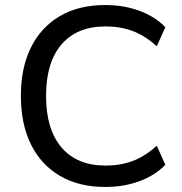

<svg xmlns="http://www.w3.org/2000/svg" viewBox="-20 -734 722 763"><path d="M398 9Q294 9 218.5 -35Q143 -79 103 -160Q63 -241 63 -353Q63 -465 103 -545.5Q143 -626 218 -670Q293 -714 398 -714Q471 -714 533 -691.5Q595 -669 637 -626L603 -550Q557 -592 508 -610.5Q459 -629 400 -629Q286 -629 224.5 -557.5Q163 -486 163 -353Q163 -220 224.5 -148Q286 -76 400 -76Q459 -76 508 -94.5Q557 -113 603 -155L637 -79Q595 -36 533 -13.5Q471 9 398 9Z"/></svg>

Font: Nunito Sans 12pt ExtraLight 11pt Medium
Style: Regular
Weight: 500
Version: Version 3.101;gftools[0.9.27]